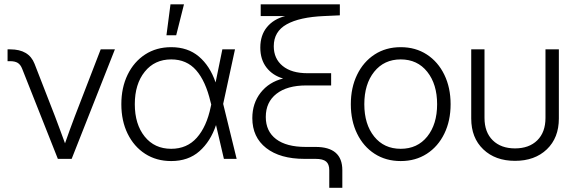

<svg xmlns="http://www.w3.org/2000/svg" viewBox="-20 -748 2714 904"><path d="M252.4 0 84.5 -423.8Q76.7 -443.8 63.5 -451.9Q50.3 -460 26.9 -460H15.6V-515.6H28.3Q116.2 -515.6 142.6 -447.8L238.8 -200.7Q251 -168.5 262.7 -136.7Q274.4 -105 286.1 -73.2Q297.4 -105 308.8 -137Q320.3 -168.9 332.5 -200.7L454.1 -515.6H521L317.4 0Z M786.1 10.3Q716.3 10.3 663.3 -23.9Q610.4 -58.1 580.8 -118.7Q551.3 -179.2 551.3 -257.3Q551.3 -335.4 580.8 -396.2Q610.4 -457 663.3 -491.5Q716.3 -525.9 786.1 -525.9Q864.3 -525.9 916.3 -481.9Q968.3 -438 995.1 -359.9L1026.9 -515.6H1086.4L1030.8 -258.8L1094.2 0H1034.2L997.1 -159.2Q971.2 -82 918.9 -35.9Q866.7 10.3 786.1 10.3ZM974.6 -255.9 971.2 -268.6Q948.2 -366.2 903.6 -417.2Q858.9 -468.3 786.1 -468.3Q708 -468.3 661.4 -410.2Q614.7 -352.1 614.7 -257.3Q614.7 -163.1 661.1 -105.2Q707.5 -47.4 786.1 -47.4Q860.4 -47.4 906.7 -99.6Q953.1 -151.9 972.2 -245.1ZM763.7 -582 782.7 -727.5H846.2L809.6 -582Z M1530.3 136.2V53.2Q1530.3 24.9 1515.4 12.5Q1500.5 0 1465.8 0H1413.6Q1298.8 0 1233.4 -51Q1168 -102.1 1168 -191.9Q1168 -261.7 1207.3 -311.8Q1246.6 -361.8 1313 -378.4Q1263.7 -392.6 1234.6 -430.2Q1205.6 -467.8 1205.6 -523.9Q1205.6 -582 1236.8 -620.1Q1268.1 -658.2 1322.8 -672.4H1207.5V-727.5H1580.1V-675.8L1505.9 -672.4Q1390.6 -667.5 1329.8 -633.5Q1269 -599.6 1269 -530.3Q1269 -471.7 1310.8 -437.5Q1352.5 -403.3 1427.7 -403.3H1539.1V-345.7H1421.4Q1332 -345.7 1281.7 -306.4Q1231.4 -267.1 1231.4 -197.3Q1231.4 -129.9 1280 -93Q1328.6 -56.2 1419.4 -56.2H1465.8Q1591.8 -56.2 1591.8 53.2V136.2Z M1866.7 10.3Q1796.9 10.3 1743.9 -23.9Q1690.9 -58.1 1661.4 -118.7Q1631.8 -179.2 1631.8 -257.3Q1631.8 -335.4 1661.4 -396.2Q1690.9 -457 1743.9 -491.5Q1796.9 -525.9 1866.7 -525.9Q1936.5 -525.9 1989.5 -491.5Q2042.5 -457 2072 -396.2Q2101.6 -335.4 2101.6 -257.3Q2101.6 -179.2 2072 -118.7Q2042.5 -58.1 1989.5 -23.9Q1936.5 10.3 1866.7 10.3ZM1866.7 -47.4Q1945.3 -47.4 1991.7 -105.2Q2038.1 -163.1 2038.1 -257.3Q2038.1 -351.6 1991.7 -409.9Q1945.3 -468.3 1866.7 -468.3Q1788.6 -468.3 1741.9 -410.2Q1695.3 -352.1 1695.3 -257.3Q1695.3 -163.1 1741.7 -105.2Q1788.1 -47.4 1866.7 -47.4Z M2404.8 9.3Q2312 9.3 2255.4 -44.9Q2198.7 -99.1 2198.7 -189.9V-515.6H2261.2V-192.9Q2261.2 -125.5 2300 -87.4Q2338.9 -49.3 2404.8 -49.3Q2471.2 -49.3 2509.8 -87.4Q2548.3 -125.5 2548.3 -192.9V-515.6H2611.3V-189.9Q2611.3 -99.1 2554.7 -44.9Q2498 9.3 2404.8 9.3Z"/></svg>

Font: Inter Display Light
Style: Regular
Weight: 300
Designer: Rasmus Andersson
Foundry: rsms
Version: Version 4.000;git-a52131595